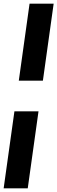

<svg xmlns="http://www.w3.org/2000/svg" viewBox="-30 -867 314 1052"><path d="M73 -425 132 -847H264L205 -425ZM-10 165 49 -257H181L122 165Z"/></svg>

Font: Morrison ExtraBold
Style: Regular
Weight: 800
Designer: Pablo Impallari, Rodrigo Fuenzalida (Modified by Dan O. Williams)
Version: Version 0.03;June 6, 2019;FontCreator 11.5.0.2425 64-bit; tt